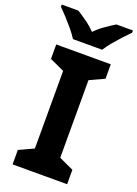

<svg xmlns="http://www.w3.org/2000/svg" viewBox="-188 -1004 769 1074"><g transform="rotate(20 197.0 -467.0)"><path d="M356.9 0H32.2V-85.9L119.1 -126V-587.9L32.2 -627.9V-713.9H356.9V-627.9L270 -587.9V-126L356.9 -85.9ZM109.9 -773.9Q96.7 -795.4 73.2 -824.2Q35.6 -867.7 27.3 -877Q3.9 -902.3 -15.1 -920.9V-934.1H84Q112.8 -916 139.6 -896.5Q169.9 -875.5 195.8 -848.1Q221.7 -875 252.9 -896.5Q286.6 -919.9 310.1 -934.1H408.7V-920.9Q398.9 -911.1 366.7 -877Q355.5 -865.2 320.3 -824.2Q296.9 -795.4 283.7 -773.9Z"/></g></svg>

Font: Droid Sans Thai
Style: Bold
Weight: 700
Designer: Steve Matteson
Foundry: Ascender Corporation
Version: Version 1.00